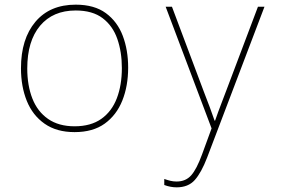

<svg xmlns="http://www.w3.org/2000/svg" viewBox="-20 -557 1240 824"><path d="M300 10Q223 10 171.5 -26Q120 -62 95 -124Q70 -186 70 -264Q70 -390 132 -463.5Q194 -537 305 -537Q385 -537 434.5 -500.5Q484 -464 507 -403Q530 -342 530 -267Q530 -188 505 -125.5Q480 -63 429.5 -26.5Q379 10 300 10ZM300 -15Q370 -15 415 -47Q460 -79 481.5 -135.5Q503 -192 503 -265Q503 -334 483.5 -390Q464 -446 420.5 -479Q377 -512 305 -512Q207 -512 152 -446.5Q97 -381 97 -263Q97 -190 119 -134Q141 -78 186.5 -46.5Q232 -15 300 -15ZM738 247Q712 247 685 237V211Q699 216 711.5 219Q724 222 738 222Q777 222 800.5 195.5Q824 169 847 106L888 -6L691 -528H718L855 -163Q872 -120 881 -95Q890 -70 901 -39H903Q910 -60 916.5 -77Q923 -94 931 -115.5Q939 -137 951 -168L1087 -528H1115L869 119Q844 184 816 215.5Q788 247 738 247Z"/></svg>

Font: Noto Sans Mono Thin
Style: Regular
Weight: 100
Designer: Monotype Design Team
Foundry: Monotype Imaging Inc.
Version: Version 2.014